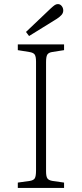

<svg xmlns="http://www.w3.org/2000/svg" viewBox="-20 -918 400 938"><path d="M67 0V-26L125 -34Q144 -37 150 -47Q156 -57 156 -85V-617Q156 -642 149.5 -651.5Q143 -661 123 -664L67 -673V-701H293V-673L235 -664Q217 -661 211 -651Q205 -641 205 -614V-81Q205 -56 211.5 -46.5Q218 -37 237 -34L293 -26V0ZM122 -742 107 -762 228 -877Q241 -889 248 -893.5Q255 -898 263 -898Q274 -898 281.5 -888.5Q289 -879 289 -867Q289 -855 281 -845.5Q273 -836 256 -825Z"/></svg>

Font: Literata ExtraLight
Style: Regular
Weight: 250
Designer: Latin by Veronika Burian and Jose Scaglione. Greek by Irene Vlachou. Cyrillic by Vera Evstafieva.
Foundry: TypeTogether
Version: Version 3.103;gftools[0.9.29]